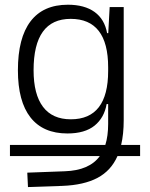

<svg xmlns="http://www.w3.org/2000/svg" viewBox="-20 -547 626 801"><path d="M21.5 104V57.6H419.4Q431.2 20.5 431.2 -30.3V-112.8H424.8Q415 -55.7 374.5 -22.9Q334 9.8 261.2 9.8Q159.7 9.8 107.2 -57.1Q54.7 -124 54.7 -253.9Q54.7 -388.7 107.4 -458Q160.2 -527.3 263.2 -527.3Q332.5 -527.3 374.5 -497.1Q416.5 -466.8 426.8 -408.7H431.6L437.5 -517.6H496.1V-45.9Q496.1 12.7 485.4 57.6H564.5V104H470.2Q443.4 165 386.7 195.1Q330.1 225.1 240.2 228.5L96.7 233.4L93.8 173.3L250 167.5Q353 164.1 396.5 104ZM431.2 -266.1Q431.2 -468.3 274.9 -468.3Q120.1 -468.3 120.1 -253.9Q120.1 -153.3 159.4 -101.3Q198.7 -49.3 275.4 -49.3Q431.2 -49.3 431.2 -251Z"/></svg>

Font: CaskaydiaMono NF Light
Style: Regular
Weight: 300
Designer: Aaron Bell
Foundry: Saja Typeworks
Version: Version 2111.001; ttfautohint (v1.8.4);Nerd Fonts 3.1.1